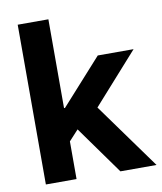

<svg xmlns="http://www.w3.org/2000/svg" viewBox="-82 -794 725 861"><g transform="rotate(-10 280.5 -364.0)"><path d="M183.6 -157.2V-323.2H201.2L386.7 -529.3H549.8L313.5 -264.6H282.2ZM57.1 0V-727.5H196.8V0ZM396.5 0 229 -233.9 321.8 -331.5 561 0Z"/></g></svg>

Font: Inter Cardless Tabular Bold
Style: Bold
Weight: 700
Designer: Rasmus Andersson
Foundry: rsms
Version: Version 4.000;git-4fc901f